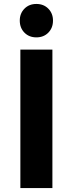

<svg xmlns="http://www.w3.org/2000/svg" viewBox="-20 -951 368 971"><path d="M83 -700H245V0H83ZM80 -847Q80 -883 103.5 -907Q127 -931 164 -931Q201 -931 224.5 -907Q248 -883 248 -847Q248 -810 224.5 -786Q201 -762 164 -762Q127 -762 103.5 -786Q80 -810 80 -847Z"/></svg>

Font: APTA Sans Regular
Style: Bold Italic
Weight: 700
Version: Version 7.200